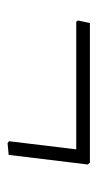

<svg xmlns="http://www.w3.org/2000/svg" viewBox="108 -434 263 520"><g transform="rotate(90 240.0 -174.5)"><path d="M421 -286 426 -280 400 -66 368 -63 363 -67 385 -249H39L36 -254L43 -286Z"/></g></svg>

Font: Alegreya Sans Light
Style: Italic
Weight: 300
Italic angle: -7°
Designer: Juan Pablo del Peral
Foundry: Huerta Tipografica
Version: Version 2.007